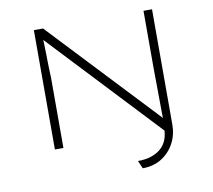

<svg xmlns="http://www.w3.org/2000/svg" viewBox="-93 -807 1229 1109"><g transform="rotate(-10 521.5 -252.5)"><path d="M656 195 636 149Q681 149 715 137.5Q749 126 772.5 105Q796 84 807 54Q818 24 818 -13V-30L832 18L209 -645L218 -651Q218 -640 219.5 -615Q221 -590 221 -561Q221 -532 222 -502.5Q223 -473 223.5 -448.5Q224 -424 225 -412V0H175V-700H229L836 -55L822 -47Q820 -90 820 -147Q820 -204 819 -262Q818 -320 818 -362.5Q818 -405 818 -417V-700H868V-24Q868 36 841.5 85.5Q815 135 767.5 165Q720 195 656 195Z"/></g></svg>

Font: Lexend Tera ExtraLight
Style: Regular
Weight: 250
Designer: Bonnie Shaver-Troup, Thomas Jockin
Foundry: Lexend
Version: Version 1.007